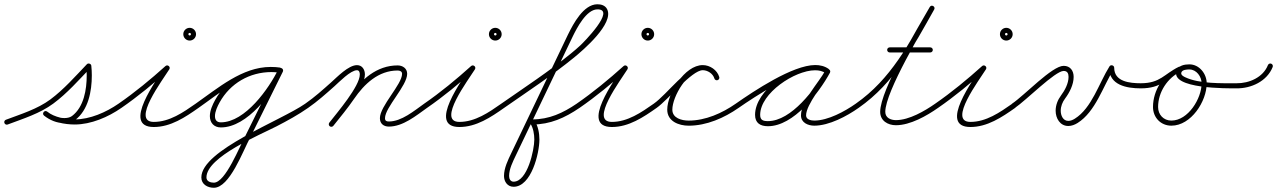

<svg xmlns="http://www.w3.org/2000/svg" viewBox="-32 -575 6013 904"><path d="M4.2 11.2C4.2 11.2 4.2 11.2 4.2 11.2C77.1 -16.2 156.1 -40.6 219.1 -87.4C284.1 -135.5 338.9 -197.9 394.7 -256.2C397.9 -259.6 392.5 -263.6 386.4 -265.7C380.4 -267.8 373.6 -267.9 374.1 -263.3C375.5 -248.8 376.3 -234.6 376.3 -220C376.3 -154 363.2 -70.9 306.8 -28.6C296.9 -21.2 282.9 -19.1 270.8 -19.1C241.7 -19.1 213 -31.4 190.5 -49.4C184.3 -54.3 177.4 -52.2 173.7 -47.6C169.9 -42.9 169.2 -35.8 175.4 -30.7C212.5 -0.1 273 11.2 319.8 11.2C396.7 11.2 477.3 -23.7 539.8 -67.1C545.3 -70.9 546.6 -78.4 542.9 -83.8C539.1 -89.3 531.6 -90.6 526.2 -86.9C467.7 -46.3 391.7 -12.8 319.8 -12.8C278.9 -12.8 223.3 -22.3 190.6 -49.3C184.5 -54.3 177.6 -52.1 173.8 -47.4C170 -42.7 169.3 -35.5 175.5 -30.6C202.3 -9.3 236.2 4.9 270.8 4.9C288.2 4.9 307 1.2 321.2 -9.4C384.2 -56.7 400.3 -145.9 400.3 -220C400.3 -235.4 399.5 -250.4 397.9 -265.7C397.5 -270.3 393.9 -273.8 389.7 -275.2C385.5 -276.7 380.5 -276.1 377.3 -272.8C322.5 -215.5 268.7 -154 204.9 -106.6C143.7 -61.3 66.5 -37.8 -4.2 -11.2C-10.4 -8.9 -13.6 -2 -11.2 4.2C-8.9 10.4 -2 13.6 4.2 11.2Z M523.1 -70.2C526.9 -64.7 534.4 -63.4 539.8 -67.1C617.3 -120.6 693.1 -183.1 763 -246.1C768.1 -250.7 765.4 -257.4 760.4 -261.5C755.5 -265.6 748.4 -267.1 744.8 -261.3C708.3 -202 538.9 23 692 23C771.6 23 840.2 -23 902.9 -67.2C908.3 -71 909.6 -78.5 905.8 -83.9C902 -89.3 894.5 -90.6 889.1 -86.8C830.9 -45.9 766 -1 692 -1C584.1 -1 735.3 -200.1 765.2 -248.7C768.8 -254.6 766.8 -260.7 762.6 -264.1C758.4 -267.6 752.1 -268.5 747 -263.9C677.8 -201.6 602.9 -139.8 526.2 -86.9C520.7 -83.1 519.4 -75.6 523.1 -70.2ZM867 -414C867 -410.6 864.4 -408 861 -408C857.6 -408 855 -410.6 855 -414C855 -417.4 857.6 -420 861 -420C864.4 -420 867 -417.4 867 -414ZM831 -414C831 -397.5 844.5 -384 861 -384C877.5 -384 891 -397.5 891 -414C891 -430.5 877.5 -444 861 -444C844.5 -444 831 -430.5 831 -414Z M886.2 -70.1C889.9 -64.7 897.4 -63.4 902.9 -67.2C1003.2 -137.1 1114.6 -235.8 1242.3 -235.8C1256 -235.8 1269.1 -234.8 1282.5 -233.1C1289.1 -232.3 1295.1 -236.9 1295.9 -243.5C1296.7 -250.1 1292.1 -256.1 1285.5 -256.9C1285.5 -256.9 1285.5 -256.9 1285.5 -256.9C1271 -258.7 1257 -259.8 1242.3 -259.8C1108.3 -259.8 994.2 -160.1 889.1 -86.8C883.7 -83.1 882.4 -75.6 886.2 -70.1ZM1295.9 -243.3C1296.8 -249.9 1292.3 -255.9 1285.7 -256.9C1272.5 -258.8 1259.6 -259.7 1246.2 -259.7C1134.9 -259.7 1034.8 -201.9 981 -104.4C968.8 -82.4 956.1 -54.2 956.1 -28.4C956.1 3.1 975.5 25 1007.7 25C1133.9 25 1252 -139.6 1299.8 -237.7C1302.7 -243.7 1300.2 -250.9 1294.3 -253.8C1288.3 -256.7 1281.1 -254.2 1278.2 -248.3C1278.2 -248.3 1278.2 -248.3 1278.2 -248.3C1235.1 -159.7 1122.9 1 1007.7 1C988.8 1 980.1 -10 980.1 -28.4C980.1 -49.8 991.9 -74.6 1002 -92.8C1051.7 -182.7 1143.6 -235.7 1246.2 -235.7C1258.5 -235.7 1270.2 -234.9 1282.3 -233.1C1288.9 -232.2 1294.9 -236.7 1295.9 -243.3ZM1278.2 -248.3C1278.2 -248.3 1278.2 -248.3 1278.2 -248.3C1227.3 -145.3 1176.3 -42.3 1125.3 60.7C1125.3 60.7 1125.3 60.6 1125.4 60.5C1125.4 60.4 1125.5 60.3 1125.5 60.3C1096 114.3 1029.6 285.1 974.8 285.1C959.1 285.1 940 279 940 260.4C940 163.5 1194 59.2 1270.7 19.5C1321.5 -6.8 1372 -34.3 1418.9 -67.2C1424.3 -71 1425.6 -78.5 1421.8 -83.9C1418 -89.3 1410.5 -90.6 1405.1 -86.8C1291.5 -7 916 131.8 916 260.4C916 293.1 945.5 309.1 974.8 309.1C1049.4 309.1 1111.6 135.9 1146.5 71.7C1146.5 71.7 1146.6 71.6 1146.6 71.5C1146.7 71.4 1146.7 71.3 1146.7 71.3C1197.8 -31.6 1248.8 -134.6 1299.8 -237.7C1302.7 -243.6 1300.3 -250.8 1294.3 -253.8C1288.4 -256.7 1281.2 -254.3 1278.2 -248.3Z M1402.1 -70.2C1405.9 -64.7 1413.4 -63.4 1418.8 -67.1C1462.9 -97.7 1503 -133.6 1543 -169.2C1564.4 -188.2 1618.2 -244.3 1648.7 -244.3C1659.6 -244.3 1662.1 -233.3 1662.1 -224.4C1662.1 -168.9 1555.7 -45.2 1518.5 2.6C1514.5 7.9 1515.4 15.4 1520.6 19.5C1525.9 23.5 1533.4 22.6 1537.5 17.4C1579.2 -36.3 1686.1 -159.5 1686.1 -224.4C1686.1 -247 1673.7 -268.3 1648.7 -268.3C1608.5 -268.3 1555.1 -212.1 1527 -187.1C1487.7 -152.1 1448.5 -116.8 1405.2 -86.9C1399.7 -83.1 1398.4 -75.6 1402.1 -70.2ZM1537.4 17.5C1537.4 17.5 1537.4 17.5 1537.4 17.5C1570.6 -24.1 1604.8 -65.3 1634.9 -109.2C1683.1 -179.7 1749.7 -243 1840.2 -243C1850.3 -243 1861.1 -239.2 1861.1 -227.5C1861.1 -177.6 1756.7 -75.8 1756.7 -18.6C1756.7 7.1 1774 21 1799 21C1865.3 21 1927.1 -30.4 1978.9 -67.2C1984.3 -71 1985.6 -78.5 1981.8 -83.9C1978 -89.3 1970.5 -90.6 1965.1 -86.8C1917.9 -53.4 1858.9 -3 1799 -3C1787.2 -3 1780.7 -6.3 1780.7 -18.6C1780.7 -69.3 1885.1 -170.9 1885.1 -227.5C1885.1 -252.9 1863.8 -267 1840.2 -267C1741.3 -267 1668 -200.1 1615.1 -122.8C1585.4 -79.3 1551.4 -38.6 1518.6 2.5C1514.5 7.7 1515.3 15.3 1520.5 19.4C1525.7 23.5 1533.3 22.7 1537.4 17.5Z M1962.1 -70.2C1965.9 -64.7 1973.4 -63.4 1978.8 -67.1C2056.3 -120.6 2132.1 -183.1 2202 -246.1C2207.1 -250.7 2204.4 -257.4 2199.4 -261.5C2194.5 -265.6 2187.4 -267.1 2183.8 -261.3C2147.3 -202 1977.9 23 2131 23C2210.6 23 2279.2 -23 2341.9 -67.2C2347.3 -71 2348.6 -78.5 2344.8 -83.9C2341 -89.3 2333.5 -90.6 2328.1 -86.8C2269.9 -45.9 2205 -1 2131 -1C2023.1 -1 2174.3 -200.1 2204.2 -248.7C2207.8 -254.6 2205.8 -260.7 2201.6 -264.1C2197.4 -267.6 2191.1 -268.5 2186 -263.9C2116.8 -201.6 2041.9 -139.8 1965.2 -86.9C1959.7 -83.1 1958.4 -75.6 1962.1 -70.2ZM2306 -414C2306 -410.6 2303.4 -408 2300 -408C2296.6 -408 2294 -410.6 2294 -414C2294 -417.4 2296.6 -420 2300 -420C2303.4 -420 2306 -417.4 2306 -414ZM2270 -414C2270 -397.5 2283.5 -384 2300 -384C2316.5 -384 2330 -397.5 2330 -414C2330 -430.5 2316.5 -444 2300 -444C2283.5 -444 2270 -430.5 2270 -414Z M2341.9 -67.2C2341.9 -67.2 2341.9 -67.2 2341.9 -67.2C2452.4 -144.3 2567.3 -219.4 2671.6 -304.7C2713 -338.5 2860.9 -464.5 2826.4 -532.1C2817.3 -549.8 2798 -555.2 2779.5 -554.9C2715 -553.6 2667.7 -463.6 2643.3 -414.3C2643.3 -414.3 2643.3 -414.3 2643.3 -414.2C2643.2 -414.2 2643.2 -414.2 2643.2 -414.2C2553.9 -227.5 2464.6 -40.8 2375.3 145.9C2359.6 178.7 2341 216.5 2341 253.5C2341 280.2 2357.5 304.4 2386.1 304.4C2469.7 304.4 2507.7 146.3 2507.7 82C2507.7 52.4 2501.5 17.3 2484.3 -7.6C2481.9 -11.1 2477.3 -6.4 2474.4 -0.8C2471.4 4.8 2470.2 11.2 2474.4 11.2C2558.8 11.2 2627.6 -20.1 2696.7 -67.1C2702.2 -70.8 2703.7 -78.3 2699.9 -83.7C2696.2 -89.2 2688.7 -90.7 2683.3 -86.9C2683.3 -86.9 2683.3 -86.9 2683.3 -86.9C2618.2 -42.7 2553.8 -12.8 2474.4 -12.8C2470.2 -12.8 2466.5 -9.8 2464.5 -6C2462.5 -2.2 2462.1 2.5 2464.6 6C2478.9 26.8 2483.7 57.4 2483.7 82C2483.7 130.8 2451.3 280.4 2386.1 280.4C2371.1 280.4 2365 266.7 2365 253.5C2365 220.5 2383 185.5 2396.9 156.3C2486.2 -30.4 2575.6 -217.1 2664.9 -403.8C2664.9 -403.8 2664.9 -403.8 2664.8 -403.8C2664.8 -403.7 2664.8 -403.7 2664.8 -403.7C2683.9 -442.4 2728.1 -529.8 2780 -530.9C2872.6 -532.7 2711.6 -371.6 2701.3 -362.1C2694 -355.6 2687 -349.3 2679.9 -343C2671.9 -336.3 2664.2 -329.8 2656.5 -323.3C2552.5 -238.3 2438.1 -163.6 2328.1 -86.8C2322.7 -83 2321.4 -75.6 2325.2 -70.1C2329 -64.7 2336.4 -63.4 2341.9 -67.2Z M2680.1 -70.2C2683.9 -64.7 2691.4 -63.4 2696.8 -67.1C2774.3 -120.6 2850.1 -183.1 2920 -246.1C2925.1 -250.7 2922.4 -257.4 2917.4 -261.5C2912.5 -265.6 2905.4 -267.1 2901.8 -261.3C2865.3 -202 2695.9 23 2849 23C2928.6 23 2997.2 -23 3059.9 -67.2C3065.3 -71 3066.6 -78.5 3062.8 -83.9C3059 -89.3 3051.5 -90.6 3046.1 -86.8C2987.9 -45.9 2923 -1 2849 -1C2741.1 -1 2892.3 -200.1 2922.2 -248.7C2925.8 -254.6 2923.8 -260.7 2919.6 -264.1C2915.4 -267.6 2909.1 -268.5 2904 -263.9C2834.8 -201.6 2759.9 -139.8 2683.2 -86.9C2677.7 -83.1 2676.4 -75.6 2680.1 -70.2ZM3024 -414C3024 -410.6 3021.4 -408 3018 -408C3014.6 -408 3012 -410.6 3012 -414C3012 -417.4 3014.6 -420 3018 -420C3021.4 -420 3024 -417.4 3024 -414ZM2988 -414C2988 -397.5 3001.5 -384 3018 -384C3034.5 -384 3048 -397.5 3048 -414C3048 -430.5 3034.5 -444 3018 -444C3001.5 -444 2988 -430.5 2988 -414Z M3059.9 -67.2C3059.9 -67.2 3059.9 -67.2 3059.9 -67.2C3113 -104.2 3225.3 -244.5 3276.7 -244.5C3300 -244.5 3324.8 -228.3 3331.5 -205.6C3333.3 -199.3 3340 -195.6 3346.4 -197.5C3352.7 -199.3 3356.4 -206 3354.5 -212.4C3344.9 -245.3 3310.6 -268.5 3276.7 -268.5C3207.6 -268.5 3108.8 -130.5 3046.1 -86.8C3040.7 -83.1 3039.4 -75.6 3043.2 -70.1C3046.9 -64.7 3054.4 -63.4 3059.9 -67.2ZM3346.4 -197.5C3352.7 -199.3 3356.4 -206 3354.5 -212.4C3344.9 -245.4 3310.7 -268.5 3276.7 -268.5C3191.8 -268.5 3109.6 -134.5 3109.6 -58.7C3109.6 -4 3163.7 16.8 3210.6 16.8C3294.8 16.8 3377.9 -19.7 3445.9 -67.2C3451.3 -71 3452.6 -78.4 3448.8 -83.9C3445 -89.3 3437.6 -90.6 3432.1 -86.8C3368.3 -42.2 3289.8 -7.2 3210.6 -7.2C3178 -7.2 3133.6 -18.4 3133.6 -58.7C3133.6 -120.9 3206 -244.5 3276.7 -244.5C3300 -244.5 3324.8 -228.4 3331.5 -205.6C3333.3 -199.3 3340 -195.6 3346.4 -197.5Z M3429.2 -70.1C3433 -64.7 3440.4 -63.4 3445.9 -67.2C3521.9 -120.2 3712.5 -244.8 3806.6 -244.8C3823.5 -244.8 3841.1 -241.2 3855 -231.2C3861.2 -226.8 3867.8 -229.9 3871.1 -235.1C3874.5 -240.3 3874.6 -247.6 3868 -251.4C3847.1 -263.5 3830.1 -268.1 3805.3 -268.1C3697.1 -268.1 3523.1 -150.4 3523.1 -34.2C3523.1 4.5 3548 19.3 3583.7 19.3C3704.8 19.3 3823.2 -136.7 3875.5 -232.2C3879.4 -239.3 3876 -245.6 3870.8 -248.5C3865.5 -251.4 3858.3 -250.8 3854.5 -243.8C3821.3 -183.3 3739.3 -98.5 3739.3 -31.6C3739.3 2.7 3772.4 16.7 3802 16.7C3871.7 16.7 3955.3 -27.9 4010.9 -67.2C4016.3 -71 4017.6 -78.5 4013.8 -83.9C4010 -89.3 4002.5 -90.6 3997.1 -86.8C3997.1 -86.8 3997.1 -86.8 3997.1 -86.8C3945.7 -50.5 3866.4 -7.3 3802 -7.3C3786.6 -7.3 3763.3 -12 3763.3 -31.6C3763.3 -83.4 3847 -180.2 3875.5 -232.2C3879.4 -239.2 3876 -245.6 3870.8 -248.5C3865.5 -251.4 3858.3 -250.8 3854.5 -243.8C3807.1 -157.2 3694.1 -4.7 3583.7 -4.7C3561.2 -4.7 3547.1 -9.2 3547.1 -34.2C3547.1 -136.6 3710.8 -244.1 3805.3 -244.1C3826 -244.1 3838.8 -240.6 3856 -230.6C3862.6 -226.8 3868.9 -229.6 3872.1 -234.5C3875.2 -239.4 3875.2 -246.3 3869 -250.8C3850.9 -263.7 3828.6 -268.8 3806.6 -268.8C3700.2 -268.8 3517 -146.1 3432.1 -86.8C3426.7 -83 3425.4 -75.6 3429.2 -70.1Z M4010.9 -67.2C4010.9 -67.2 4010.9 -67.2 4010.9 -67.2C4180.5 -185.6 4266.8 -353.9 4366.4 -530.1C4370.4 -537.1 4367.1 -543.5 4361.9 -546.4C4356.7 -549.4 4349.5 -548.9 4345.6 -541.9C4293.3 -449.6 4112.2 -152.6 4112.2 -48.3C4112.2 -6.5 4148.1 14.6 4186.3 14.6C4253.9 14.6 4331.3 -29.6 4384.9 -67.2C4390.3 -71 4391.6 -78.5 4387.8 -83.9C4384 -89.3 4376.5 -90.6 4371.1 -86.8C4371.1 -86.8 4371.1 -86.8 4371.1 -86.8C4321.9 -52.4 4248.5 -9.4 4186.3 -9.4C4161.7 -9.4 4136.2 -20.3 4136.2 -48.3C4136.2 -144.7 4317.7 -444 4366.4 -530.1C4370.4 -537.1 4367.1 -543.5 4361.9 -546.4C4356.7 -549.4 4349.5 -548.9 4345.6 -541.9C4247.8 -369.2 4163.5 -202.9 3997.1 -86.8C3991.7 -83 3990.4 -75.6 3994.2 -70.1C3998 -64.7 4005.4 -63.4 4010.9 -67.2ZM4157 -328C4157 -328 4157 -328 4157 -328C4220.7 -328 4284.3 -328 4348 -328C4354.6 -328 4360 -333.4 4360 -340C4360 -346.6 4354.6 -352 4348 -352C4348 -352 4348 -352 4348 -352C4284.3 -352 4220.7 -352 4157 -352C4150.4 -352 4145 -346.6 4145 -340C4145 -333.4 4150.4 -328 4157 -328Z M4368.1 -70.2C4371.9 -64.7 4379.4 -63.4 4384.8 -67.1C4462.3 -120.6 4538.1 -183.1 4608 -246.1C4613.1 -250.7 4610.4 -257.4 4605.4 -261.5C4600.5 -265.6 4593.4 -267.1 4589.8 -261.3C4553.3 -202 4383.9 23 4537 23C4616.6 23 4685.2 -23 4747.9 -67.2C4753.3 -71 4754.6 -78.5 4750.8 -83.9C4747 -89.3 4739.5 -90.6 4734.1 -86.8C4675.9 -45.9 4611 -1 4537 -1C4429.1 -1 4580.3 -200.1 4610.2 -248.7C4613.8 -254.6 4611.8 -260.7 4607.6 -264.1C4603.4 -267.6 4597.1 -268.5 4592 -263.9C4522.8 -201.6 4447.9 -139.8 4371.2 -86.9C4365.7 -83.1 4364.4 -75.6 4368.1 -70.2ZM4712 -414C4712 -410.6 4709.4 -408 4706 -408C4702.6 -408 4700 -410.6 4700 -414C4700 -417.4 4702.6 -420 4706 -420C4709.4 -420 4712 -417.4 4712 -414ZM4676 -414C4676 -397.5 4689.5 -384 4706 -384C4722.5 -384 4736 -397.5 4736 -414C4736 -430.5 4722.5 -444 4706 -444C4689.5 -444 4676 -430.5 4676 -414Z M4746.7 -67C4746.7 -67 4746.7 -67 4746.7 -67C4798.7 -101.9 4935.9 -241 4976 -241C4993.5 -241 4999.1 -229 4999.1 -213C4999.1 -182.1 4981.4 -149.2 4963.4 -125.2C4948 -104.6 4938.3 -79.4 4938.3 -53.6C4938.3 -18.2 4958.8 18.2 4998 18.2C5013.5 18.2 5028.4 12.3 5041.4 4.2C5126.3 -48.9 5160.3 -167.1 5212.2 -249.6C5215.2 -254.5 5209.7 -259 5203.4 -260.8C5197.1 -262.6 5190 -261.8 5190 -256C5190 -173.6 5273.4 -159.1 5339 -159C5345.6 -159 5351 -164.4 5351 -171C5351 -177.6 5345.6 -183 5339 -183C5339 -183 5339 -183 5339 -183C5288.4 -183.1 5214 -189.8 5214 -256C5214 -261.8 5210 -265.8 5205.2 -267.2C5200.5 -268.6 5194.9 -267.3 5191.8 -262.4C5142.5 -183.9 5108.7 -66.2 5028.6 -16.2C5019.6 -10.5 5008.9 -5.8 4998 -5.8C4972.7 -5.8 4962.3 -31.9 4962.3 -53.6C4962.3 -74.2 4970.3 -94.4 4982.6 -110.8C5003.8 -139.1 5023.1 -176.7 5023.1 -213C5023.1 -242.2 5007 -265 4976 -265C4921.6 -265 4792 -126.3 4733.3 -87C4727.8 -83.3 4726.3 -75.8 4730 -70.3C4733.7 -64.8 4741.2 -63.3 4746.7 -67Z M5339 -159C5339 -159 5339 -159 5339 -159C5437.7 -159.1 5455.1 -202.8 5528.6 -238.7C5534.6 -241.6 5537.1 -248.8 5534.2 -254.7C5531.2 -260.7 5524.1 -263.2 5518.1 -260.3C5448.3 -226.2 5431.4 -183.1 5339 -183C5332.4 -183 5327 -177.6 5327 -171C5327 -164.4 5332.4 -159 5339 -159ZM5534.3 -254.5C5531.5 -260.5 5524.3 -263.1 5518.3 -260.4C5446.5 -227.1 5396.7 -150.4 5396.7 -71.2C5396.7 -21.8 5433.3 16.7 5483.2 16.7C5576.2 16.7 5649.6 -98.2 5649.6 -182.5C5649.6 -227.5 5614.9 -272 5568 -272C5544.8 -272 5516.4 -266.9 5507.7 -242C5507.7 -242 5507.7 -242 5507.7 -242C5507.7 -242 5507.7 -242 5507.7 -242C5476.8 -155.6 5750.2 -159 5790 -159C5796.6 -159 5802 -164.4 5802 -171C5802 -177.6 5796.6 -183 5790 -183C5717.7 -183.1 5615.5 -179.9 5548.8 -211.1C5540.3 -215 5526.2 -222.3 5530.3 -234C5530.3 -234 5530.3 -234 5530.3 -234C5530.3 -234 5530.3 -234 5530.3 -234C5534.9 -247.1 5556.6 -248 5568 -248C5601.5 -248 5625.6 -214.2 5625.6 -182.5C5625.6 -111.7 5562.5 -7.3 5483.2 -7.3C5446.5 -7.3 5420.7 -34.9 5420.7 -71.2C5420.7 -141.1 5465 -209.2 5528.4 -238.6C5534.4 -241.4 5537 -248.5 5534.3 -254.5Z M5789.9 -159C5789.9 -159 5789.9 -159 5789.9 -159C5858.9 -158.2 5933.5 -192.1 5960.2 -259.6C5962.6 -265.7 5959.6 -272.7 5953.4 -275.2C5947.3 -277.6 5940.3 -274.6 5937.8 -268.4C5914.9 -210.4 5849.1 -182.3 5790.1 -183C5783.5 -183.1 5778.1 -177.8 5778 -171.1C5777.9 -164.5 5783.2 -159.1 5789.9 -159Z"/></svg>

Font: FRB American Cursive Guidelines Light
Style: Italic
Weight: 300
Italic angle: -25°
Version: Version 2.0;Modular Font Editor K font №1